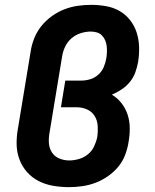

<svg xmlns="http://www.w3.org/2000/svg" viewBox="-20 -763 640 791"><path d="M264 8Q231 8 199 2.5Q167 -3 139.5 -17Q112 -31 91.5 -54Q71 -77 60 -106.5Q49 -136 48.5 -168.5Q48 -201 54 -234L106 -549Q110 -577 120.5 -604Q131 -631 149.5 -654.5Q168 -678 193 -696Q218 -714 245 -724.5Q272 -735 300 -739Q328 -743 356 -743Q387 -743 417.5 -737.5Q448 -732 473 -717.5Q498 -703 516 -680Q534 -657 543 -629Q552 -601 553 -570Q554 -539 549 -508Q545 -486 537.5 -465Q530 -444 515.5 -426Q501 -408 481.5 -395Q462 -382 441 -373Q464 -359 480.5 -338Q497 -317 505.5 -291.5Q514 -266 514.5 -237.5Q515 -209 510 -180Q506 -153 496 -126Q486 -99 467.5 -76.5Q449 -54 424.5 -37Q400 -20 373.5 -10Q347 0 319 4Q291 8 264 8Q264 8 264 8Q264 8 264 8ZM265 -102Q285 -102 305.5 -108Q326 -114 342.5 -127.5Q359 -141 368 -160.5Q377 -180 381 -200Q384 -222 382.5 -244.5Q381 -267 370 -285Q359 -303 339 -312Q319 -321 297 -321H231L249 -431H315Q333 -431 351.5 -436.5Q370 -442 385 -455.5Q400 -469 407.5 -487Q415 -505 418 -523Q420 -536 420.5 -549Q421 -562 419.5 -574Q418 -586 413 -597.5Q408 -609 399.5 -617.5Q391 -626 379 -629.5Q367 -633 354 -633Q334 -633 313 -626.5Q292 -620 275 -605.5Q258 -591 248.5 -571Q239 -551 236 -531L184 -216Q180 -194 181.5 -173Q183 -152 194 -135Q205 -118 224.5 -110Q244 -102 265 -102Z"/></svg>

Font: Iosevka SS04 XBd Ex
Style: Italic
Weight: 800
Width: 7
Italic angle: -9°
Monospace: yes
Designer: Belleve Invis
Foundry: Belleve Invis
Version: Version 19.0.0; ttfautohint (v1.8.4)